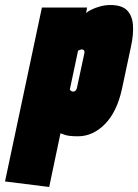

<svg xmlns="http://www.w3.org/2000/svg" viewBox="-21 -531 550 765"><path d="M465 -177 501 -346Q512 -397 508.5 -434Q505 -471 484 -491Q463 -511 419 -511Q398 -511 378 -505.5Q358 -500 343 -492.5Q328 -485 322 -479L326 -501H146L-1 192L175 214L220 0Q228 3 236.5 6Q245 9 257.5 10.5Q270 12 290 12Q349 12 397 -36.5Q445 -85 465 -177ZM315 -318 286 -183Q285 -178 283 -174Q281 -170 277.5 -168Q274 -166 270 -166Q268 -166 265.5 -167Q263 -168 261 -169.5Q259 -171 258 -173Q257 -175 258 -178L290 -329Q292 -330 294 -331Q296 -332 299 -333Q302 -334 305 -334Q307 -334 309 -333.5Q311 -333 313 -331Q315 -329 315.5 -326Q316 -323 315 -318Z"/></svg>

Font: Advent Pro Black
Style: Italic
Weight: 900
Italic angle: -12°
Version: Version 3.000